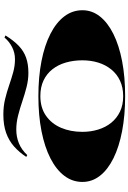

<svg xmlns="http://www.w3.org/2000/svg" viewBox="174 -944 784 1173"><g transform="rotate(-90 566.5 -357.0)"><path d="M566 -515Q684 -515 780.5 -496Q877 -477 946.5 -441.5Q1016 -406 1053.5 -356.5Q1091 -307 1091 -246Q1091 -187 1053 -139Q1015 -91 945.5 -56.5Q876 -22 780 -3.5Q684 15 566 15Q449 15 352.5 -3.5Q256 -22 186.5 -56.5Q117 -91 79.5 -139Q42 -187 42 -246Q42 -307 79.5 -356.5Q117 -406 186.5 -441.5Q256 -477 352.5 -496Q449 -515 566 -515ZM567 -503Q496 -503 447 -469Q398 -435 373 -377Q348 -319 348 -246Q348 -195 362 -149.5Q376 -104 403.5 -70Q431 -36 471.5 -16.5Q512 3 566 3Q619 3 660 -16Q701 -35 729 -69.5Q757 -104 771 -149Q785 -194 785 -246Q785 -300 771.5 -347Q758 -394 730.5 -429Q703 -464 662 -483.5Q621 -503 567 -503ZM708 -576Q666 -576 622.5 -587Q579 -598 535 -613Q491 -628 447.5 -639Q404 -650 362 -650Q317 -650 278 -634Q239 -618 206 -583L195 -589Q223 -632 258.5 -663.5Q294 -695 341.5 -712Q389 -729 454 -729Q504 -729 547.5 -718.5Q591 -708 631.5 -694Q672 -680 711.5 -669Q751 -658 792 -658Q831 -658 865.5 -675.5Q900 -693 924 -722L937 -716Q906 -666 873.5 -635Q841 -604 801 -590Q761 -576 708 -576Z"/></g></svg>

Font: Kalnia Expanded Medium
Style: Regular
Weight: 500
Width: 7
Designer: Frida Medrano
Foundry: Frida Medrano
Version: Version 1.105